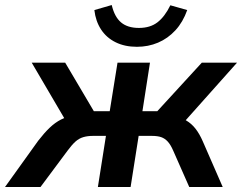

<svg xmlns="http://www.w3.org/2000/svg" viewBox="-61 -743 962 763"><path d="M-41 0 91 -184Q115 -215 136.5 -235.5Q158 -256 181.5 -268Q205 -280 233 -283L211 -245L65 -494H198L312 -301H375L406 -494H535L505 -301H564L741 -494H881L659 -245L627 -281Q657 -277 678.5 -264.5Q700 -252 716 -231.5Q732 -211 745 -181L824 0H691L627 -145Q617 -168 605.5 -180.5Q594 -193 579.5 -198Q565 -203 542 -203H490L458 0H328L360 -203H309Q287 -203 270 -198Q253 -193 239 -180.5Q225 -168 208 -145L100 0ZM483 -557Q435 -557 398.5 -575Q362 -593 340.5 -626Q319 -659 314 -703L383 -723Q394 -676 420 -654Q446 -632 491 -632Q536 -632 565 -654.5Q594 -677 616 -722L683 -703Q666 -655 636 -622.5Q606 -590 567 -573.5Q528 -557 483 -557Z"/></svg>

Font: Nunito Sans 10pt
Style: Bold Italic
Weight: 700
Italic angle: -9°
Designer: Vernon Adams
Foundry: Vernon Adams
Version: Version 3.101;gftools[0.9.27]